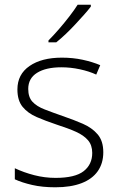

<svg xmlns="http://www.w3.org/2000/svg" viewBox="-20 -786 505 816"><path d="M419 -139Q419 -92 395.5 -58.5Q372 -25 326.5 -7.5Q281 10 215 10Q160 10 116.5 0Q73 -10 43 -24V-71Q81 -53 125.5 -41.5Q170 -30 216 -30Q299 -30 335.5 -58.5Q372 -87 372 -136Q372 -169 354 -190Q336 -211 302.5 -226Q269 -241 222 -256Q174 -272 136 -288.5Q98 -305 76 -332Q54 -359 54 -406Q54 -470 105.5 -505.5Q157 -541 243 -541Q290 -541 331.5 -532Q373 -523 406 -509L389 -469Q359 -483 319.5 -491.5Q280 -500 241 -500Q175 -500 137.5 -476.5Q100 -453 100 -408Q100 -373 118 -353.5Q136 -334 169.5 -321Q203 -308 246 -293Q293 -277 332 -260Q371 -243 395 -215Q419 -187 419 -139ZM366 -758Q354 -742 336.5 -722.5Q319 -703 299.5 -682Q280 -661 259.5 -641.5Q239 -622 219 -606H186V-614Q206 -634 229.5 -661Q253 -688 275 -716.5Q297 -745 310 -766H366Z"/></svg>

Font: Noto Sans Oriya ExtraLight
Style: Regular
Weight: 250
Version: Version 2.003